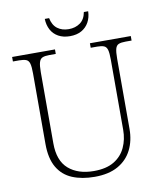

<svg xmlns="http://www.w3.org/2000/svg" viewBox="-96 -964 879 1050"><g transform="rotate(-10 343.5 -439.0)"><path d="M345 10Q274 10 221 -12Q168 -34 139 -83.5Q110 -133 110 -214V-606Q110 -643 105 -660.5Q100 -678 86.5 -683.5Q73 -689 48 -689H13V-714H251V-689H215Q191 -689 177.5 -683.5Q164 -678 158.5 -660Q153 -642 153 -605V-210Q153 -113 205.5 -67.5Q258 -22 346 -22Q415 -22 458 -48Q501 -74 521.5 -118.5Q542 -163 542 -216V-606Q542 -643 537 -660.5Q532 -678 518.5 -683.5Q505 -689 481 -689H445V-714H672V-689H639Q614 -689 600.5 -683.5Q587 -678 582 -660Q577 -642 577 -605V-215Q577 -150 551.5 -99Q526 -48 474.5 -19Q423 10 345 10ZM345 -771Q308 -771 281 -786Q254 -801 240 -827.5Q226 -854 225 -888H249Q257 -848 282.5 -829Q308 -810 345 -810Q382 -810 408.5 -829Q435 -848 442 -888H466Q465 -854 450.5 -827.5Q436 -801 409.5 -786Q383 -771 345 -771Z"/></g></svg>

Font: Noto Serif Gujarati ExtraLight
Style: Regular
Weight: 250
Version: Version 2.102